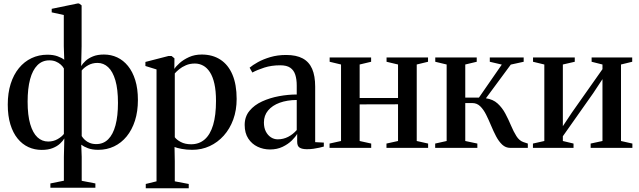

<svg xmlns="http://www.w3.org/2000/svg" viewBox="-20 -838 3621 1088"><path d="M265.5 226V201.5L342 186V51L344.5 -53.5Q336.5 -39.5 320.2 -24.2Q304 -9 278.5 1.2Q253 11.5 216 11.5Q176 11.5 141 -4.5Q106 -20.5 79.8 -52.8Q53.5 -85 38.8 -133.2Q24 -181.5 24 -245.5Q24 -311 40.5 -363Q57 -415 87.2 -452Q117.5 -489 158.8 -508.5Q200 -528 248.5 -528Q282 -528 306.5 -519Q331 -510 344 -499.5L341.5 -576V-753L273 -768V-788L420.5 -818.5H427.5L442.5 -807.5V-576L440 -463.5Q448.5 -478 464.8 -493Q481 -508 506.8 -518.5Q532.5 -529 569 -529Q609.5 -529 644.2 -512.8Q679 -496.5 705.2 -464.2Q731.5 -432 746.5 -383.8Q761.5 -335.5 761.5 -271.5Q761.5 -206.5 744.8 -154.2Q728 -102 697.8 -65Q667.5 -28 626.5 -8.5Q585.5 11 537 11Q502.5 11 478.2 1.8Q454 -7.5 440.5 -18L443 51V186.5L520.5 201.5V226ZM253 -36Q282.5 -36 306.2 -49.5Q330 -63 342 -79V-450Q335.5 -462 324 -472.2Q312.5 -482.5 296.5 -489.2Q280.5 -496 259.5 -496Q219.5 -496 192 -468.5Q164.5 -441 150.5 -388.8Q136.5 -336.5 136.5 -262Q136.5 -185 151.2 -134.8Q166 -84.5 192 -60.2Q218 -36 253 -36ZM525.5 -21.5Q566 -21.5 593.2 -48.8Q620.5 -76 634.5 -128.2Q648.5 -180.5 648.5 -255Q648.5 -332.5 633.8 -382.8Q619 -433 593 -457.2Q567 -481.5 532.5 -481.5Q503 -481.5 479.5 -468.2Q456 -455 443 -438.5V-67Q449.5 -56 461 -45.2Q472.5 -34.5 488.8 -28Q505 -21.5 525.5 -21.5Z M806 229V204.5L867 189.5V-444.5L804 -464V-487L934 -520.5H952.5L968.5 -507.5L968 -447.5Q977 -462 998.2 -481Q1019.5 -500 1051.2 -514.5Q1083 -529 1123 -529Q1184.5 -529 1229 -500Q1273.5 -471 1297.2 -415Q1321 -359 1321 -277Q1321 -213.5 1301.8 -160.8Q1282.5 -108 1248 -69.5Q1213.5 -31 1168 -10Q1122.5 11 1069.5 11Q1038 11 1010 5.8Q982 0.5 969 -5L970.5 75.5V189.5L1049.5 204.5V229ZM1063 -20.5Q1108.5 -20.5 1140 -48Q1171.5 -75.5 1187.8 -130.2Q1204 -185 1204 -266Q1204 -323 1195 -363.2Q1186 -403.5 1169.5 -429Q1153 -454.5 1131.2 -466.2Q1109.5 -478 1084.5 -478Q1056 -478 1033.5 -468.2Q1011 -458.5 995.2 -445.5Q979.5 -432.5 970.5 -422V-60.5Q980 -46.5 1004.2 -33.5Q1028.5 -20.5 1063 -20.5Z M1510 9Q1472.5 9 1439.8 -6.5Q1407 -22 1386.8 -53Q1366.5 -84 1366.5 -130Q1366.5 -177 1393.8 -210Q1421 -243 1465.2 -263.2Q1509.5 -283.5 1561 -293Q1612.5 -302.5 1661.5 -302.5V-353.5Q1661.5 -389 1653.2 -414.5Q1645 -440 1625 -454Q1605 -468 1568 -468Q1518 -468 1477.8 -455Q1437.5 -442 1410 -427L1394.5 -454.5Q1411.5 -469 1441.5 -485.8Q1471.5 -502.5 1512 -514.5Q1552.5 -526.5 1601.5 -526.5Q1659 -526.5 1695.2 -507Q1731.5 -487.5 1748.8 -447.8Q1766 -408 1766 -347V-32.5L1815 -30V-7.5Q1804.5 -4.5 1789.2 -1Q1774 2.5 1756.2 5Q1738.5 7.5 1719.5 7.5Q1693 7.5 1678.5 -1Q1664 -9.5 1664 -35V-79.5Q1655 -63 1633.8 -42Q1612.5 -21 1581.2 -6Q1550 9 1510 9ZM1554 -48.5Q1585.5 -48.5 1612.8 -62.5Q1640 -76.5 1661.5 -101V-271.5Q1606.5 -271 1564.8 -255.8Q1523 -240.5 1499.2 -212Q1475.5 -183.5 1475.5 -144Q1475.5 -114.5 1486.2 -93.2Q1497 -72 1514.8 -60.2Q1532.5 -48.5 1554 -48.5Z M1847.5 0V-24.5L1912.5 -39V-472.5L1848 -488V-512.5H2083V-488L2018 -472.5V-282.5H2235.5V-472.5L2170.5 -488V-512.5H2405.5V-488L2341.5 -472.5V-39L2406 -24.5V0H2170V-24.5L2235.5 -39V-247L2018 -246.5V-39L2083.5 -24.5V0Z M2446 0V-24.5L2511 -39V-472.5L2446.5 -488V-512.5H2681.5V-488L2616.5 -472.5V-285H2694L2823.5 -472L2755.5 -488V-512.5H2947.5V-488L2874.5 -472L2733.5 -281Q2773.5 -275.5 2799.8 -251.5Q2826 -227.5 2843.8 -194Q2861.5 -160.5 2875.8 -126.5Q2890 -92.5 2906.2 -66.8Q2922.5 -41 2945.5 -33L2971 -24.5V0H2872Q2845.5 0 2826 -18.2Q2806.5 -36.5 2791.2 -65.5Q2776 -94.5 2762.5 -127Q2749 -159.5 2734.5 -188.5Q2720 -217.5 2701.2 -235.8Q2682.5 -254 2656.5 -254H2616.5V-39L2685 -24.5V0Z M3000 0V-24.5L3064.5 -39V-472.5L3000.5 -488V-512.5H3237V-488L3169.5 -472.5V-123L3221 -200.5L3394 -446V-472.5L3332.5 -488V-512.5H3562.5V-488L3499 -472.5V-39L3563.5 -24.5V0H3327V-24.5L3394 -39V-389.5L3341.5 -310L3169.5 -66V-39L3230 -24.5V0Z"/></svg>

Font: Merriweather 120pt Medium
Style: Regular
Weight: 500
Version: Version 2.100